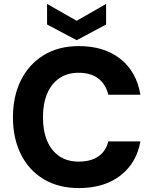

<svg xmlns="http://www.w3.org/2000/svg" viewBox="-20 -947 782 979"><path d="M382 12Q278 12 202.5 -33.5Q127 -79 86.5 -160.5Q46 -242 46 -348Q46 -456 86.5 -537.5Q127 -619 202.5 -665.5Q278 -712 382 -712Q511 -712 593.5 -647Q676 -582 696 -464H532Q520 -517 481.5 -546.5Q443 -576 381 -576Q323 -576 282.5 -548Q242 -520 220.5 -469.5Q199 -419 199 -348Q199 -279 220.5 -228.5Q242 -178 282.5 -150.5Q323 -123 381 -123Q443 -123 481.5 -149.5Q520 -176 532 -226H696Q676 -115 593.5 -51.5Q511 12 382 12ZM371 -742 220 -822V-927L371 -841L521 -927V-822Z"/></svg>

Font: DM Sans 12pt Black
Style: Regular
Weight: 900
Version: Version 4.004;gftools[0.9.30]